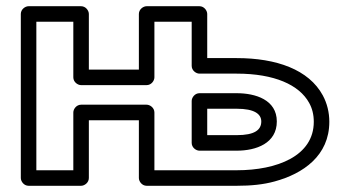

<svg xmlns="http://www.w3.org/2000/svg" viewBox="-20 -573 1114 618"><path d="M742 -25H477V-211C477 -226 463 -236 452 -236H241C226 -236 216 -222 216 -211V-25H97V-503H216V-324C216 -309 230 -299 241 -299H452C467 -299 477 -313 477 -324V-503H597V-361C597 -346 611 -336 622 -336H742C863 -336 943 -300 975 -242C985 -224 990 -204 990 -181C990 -71 872 -25 742 -25ZM266 -349V-528C266 -539 256 -553 241 -553H72C61 -553 47 -543 47 -528V0C47 11 57 25 72 25H241C252 25 266 15 266 0V-186H427V0C427 11 437 25 452 25H742C788 25 828 21 864 11C956 -14 1040 -72 1040 -181C1040 -211 1033 -240 1019 -266C974 -349 870 -386 742 -386H647V-528C647 -539 637 -553 622 -553H452C441 -553 427 -543 427 -528V-349ZM871 -182C871 -252 802 -273 742 -273H622C607 -273 597 -259 597 -248V-113C597 -98 611 -88 622 -88H742C805 -88 871 -112 871 -182ZM821 -182C821 -155 800 -138 742 -138H647V-223H742C799 -223 821 -206 821 -182Z"/></svg>

Font: Asimov
Style: XWidOu
Weight: 500
Designer: Google
Version: Version 2.000980; 2014